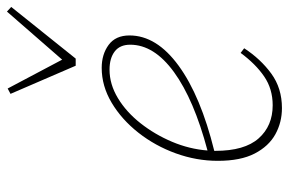

<svg xmlns="http://www.w3.org/2000/svg" viewBox="-156 -642 812 539"><g transform="rotate(-90 249.5 -373.0)"><path d="M323 -471Q282 -471 243 -447.5Q204 -424 172.5 -384Q141 -344 120.5 -295.5Q100 -247 96 -196Q239 -234 316 -290Q393 -346 393 -413Q393 -442 374 -456.5Q355 -471 323 -471ZM215 13Q175 13 141.5 -5.5Q108 -24 87.5 -63.5Q67 -103 67 -167Q67 -227 88 -285Q109 -343 146 -390Q183 -437 230 -465Q277 -493 328 -493Q366 -493 392.5 -473.5Q419 -454 419 -415Q419 -339 334 -277Q249 -215 95 -177V-174Q95 -92 130 -52.5Q165 -13 223 -13Q269 -13 304 -37Q339 -61 370 -103L383 -93Q353 -47 312 -17Q271 13 215 13ZM270 -757 351 -604 486 -759 499 -747 354 -566H334L255 -749Z"/></g></svg>

Font: Source Serif 4 SmText ExtraLight
Style: Italic
Weight: 200
Italic angle: -12°
Designer: Frank Grießhammer
Foundry: Adobe
Version: Version 4.005;hotconv 1.1.0;makeotfexe 2.6.0